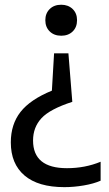

<svg xmlns="http://www.w3.org/2000/svg" viewBox="-20 -570 448 790"><path d="M232 -550.5Q260.5 -550.5 278.8 -533Q297 -515.5 297 -487Q297 -458 279 -440.5Q261 -423 232 -423Q202.5 -423 184.5 -440.8Q166.5 -458.5 166.5 -487Q166.5 -515 184.5 -532.8Q202.5 -550.5 232 -550.5ZM261.5 -350.5 277.5 -151Q185 -121 150.5 -83.5Q116 -46 116 8Q116 122 255.5 122Q330 122 394 95.5V173.5Q365.5 186 324.8 193Q284 200 245 200Q137 200 80.8 152Q24.5 104 24.5 16Q24.5 -58.5 64.5 -109.5Q104.5 -160.5 193.5 -197L202.5 -350.5Z"/></svg>

Font: Encode Sans Condensed Medium
Style: Regular
Weight: 500
Width: 3
Designer: Multiple Designers
Foundry: Impallari Type
Version: Version 3.000; ttfautohint (v1.8.3) -l 8 -r 50 -G 200 -x 14 